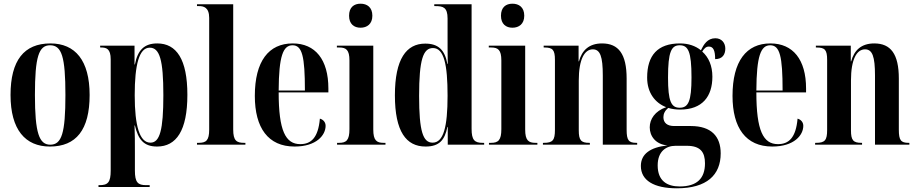

<svg xmlns="http://www.w3.org/2000/svg" viewBox="-20 -783 4962 1039"><path d="M250 10C392 10 465 -80 465 -269C465 -456 387 -548 253 -548C110 -548 37 -456 37 -269C37 -81 117 10 250 10ZM252 0C192 0 169 -63 169 -269C169 -476 190 -538 251 -538C314 -538 334 -476 334 -269C334 -63 314 0 252 0Z M513 229H790V219H771C726 219 710 204 710 140V36C710 -11 710 -57 708 -104H710C728 -29 757 10 830 10C934 10 994 -76 994 -270C994 -462 935 -548 831 -548C761 -548 725 -512 710 -434H708V-536H522V-526H527C556 -526 579 -519 579 -462V140C579 204 564 219 518 219H513ZM794 -11C736 -11 709 -100 709 -268C709 -433 733 -525 790 -525C844 -525 864 -459 864 -268C864 -80 845 -11 794 -11Z M1046 0H1308V-10H1301C1260 -10 1242 -22 1242 -82V-760H1046V-750H1057C1081 -750 1112 -744 1112 -686V-82C1112 -22 1095 -10 1054 -10H1046Z M1574 10C1693 10 1742 -52 1742 -102C1742 -122 1729 -136 1711 -141C1702 -37 1663 -3 1605 -3C1525 -3 1488 -76 1488 -283H1757V-304C1757 -461 1686 -548 1564 -548C1434 -548 1359 -452 1359 -264C1359 -91 1431 10 1574 10ZM1630 -293H1488C1489 -480 1512 -538 1563 -538C1615 -538 1630 -479 1630 -293Z M1931 -633C1966 -633 1995 -653 1995 -698C1995 -744 1966 -763 1931 -763C1896 -763 1869 -744 1869 -698C1869 -653 1896 -633 1931 -633ZM1804 0H2066V-10H2056C2018 -10 2000 -23 2000 -82V-536H1803V-526H1816C1853 -526 1871 -513 1871 -456V-84C1871 -24 1854 -10 1815 -10H1804Z M2283 10C2358 10 2387 -26 2401 -96H2403V0H2600V-10H2592C2548 -10 2532 -25 2532 -86V-760H2330V-750H2337C2378 -750 2402 -743 2402 -683V-577C2402 -539 2402 -498 2403 -437H2401C2387 -514 2351 -547 2281 -547C2179 -547 2117 -464 2117 -267C2117 -71 2178 10 2283 10ZM2321 -11C2269 -11 2248 -72 2248 -264C2248 -461 2270 -523 2323 -523C2383 -523 2402 -433 2402 -265C2402 -96 2380 -11 2321 -11Z M2753 -633C2788 -633 2817 -653 2817 -698C2817 -744 2788 -763 2753 -763C2718 -763 2691 -744 2691 -698C2691 -653 2718 -633 2753 -633ZM2626 0H2888V-10H2878C2840 -10 2822 -23 2822 -82V-536H2625V-526H2638C2675 -526 2693 -513 2693 -456V-84C2693 -24 2676 -10 2637 -10H2626Z M2918 0H3172V-10H3169C3124 -10 3112 -24 3112 -78V-347C3112 -462 3143 -516 3188 -516C3228 -516 3242 -477 3242 -374V0H3428V-10H3424C3382 -10 3371 -24 3371 -81V-358C3371 -491 3327 -548 3238 -548C3167 -548 3129 -510 3113 -451H3111V-536H2922V-526H2926C2971 -526 2983 -513 2983 -459V-80C2983 -24 2971 -10 2923 -10H2918Z M3643 236C3805 236 3880 164 3880 47C3880 -45 3829 -101 3718 -101H3628C3591 -101 3570 -118 3570 -149C3570 -167 3578 -184 3596 -199C3616 -193 3638 -190 3660 -190C3781 -190 3835 -261 3835 -368C3835 -427 3815 -473 3780 -504C3792 -523 3802 -531 3816 -531C3840 -531 3850 -510 3850 -463C3890 -463 3905 -489 3905 -520C3905 -550 3886 -576 3851 -576C3808 -576 3788 -542 3773 -511C3743 -535 3705 -548 3660 -548C3539 -548 3482 -484 3482 -363C3482 -281 3525 -226 3585 -203C3524 -182 3496 -138 3496 -94C3496 -47 3527 -2 3592 4C3498 14 3448 51 3448 115C3448 193 3518 236 3643 236ZM3658 -200C3612 -200 3595 -235 3595 -363C3595 -503 3613 -538 3658 -538C3704 -538 3722 -505 3722 -364C3722 -235 3705 -200 3658 -200ZM3658 226C3590 226 3539 196 3539 112C3539 35 3586 6 3635 6H3697C3770 6 3795 40 3795 101C3795 182 3752 226 3658 226Z M4159 10C4278 10 4327 -52 4327 -102C4327 -122 4314 -136 4296 -141C4287 -37 4248 -3 4190 -3C4110 -3 4073 -76 4073 -283H4342V-304C4342 -461 4271 -548 4149 -548C4019 -548 3944 -452 3944 -264C3944 -91 4016 10 4159 10ZM4215 -293H4073C4074 -480 4097 -538 4148 -538C4200 -538 4215 -479 4215 -293Z M4391 0H4645V-10H4642C4597 -10 4585 -24 4585 -78V-347C4585 -462 4616 -516 4661 -516C4701 -516 4715 -477 4715 -374V0H4901V-10H4897C4855 -10 4844 -24 4844 -81V-358C4844 -491 4800 -548 4711 -548C4640 -548 4602 -510 4586 -451H4584V-536H4395V-526H4399C4444 -526 4456 -513 4456 -459V-80C4456 -24 4444 -10 4396 -10H4391Z"/></svg>

Font: Noto Serif Display ExtraCondensed
Style: Bold
Weight: 700
Width: 2
Designer: Monotype Design Team
Foundry: Monotype Imaging Inc.
Version: Version 2.009